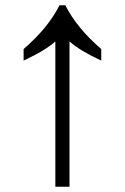

<svg xmlns="http://www.w3.org/2000/svg" viewBox="-20 -712 476 732"><path d="M191 0V-554Q152 -519 70 -481V-525Q163 -605 207 -692H229Q273 -605 366 -525V-481Q284 -519 245 -554V0Z"/></svg>

Font: lgurmukhi25
Style: Book
Weight: 400
Designer: Jelle Bosma - Monotype Design Team
Foundry: Monotype Imaging Inc.
Version: Version 2.003